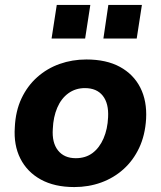

<svg xmlns="http://www.w3.org/2000/svg" viewBox="-20 -747 651 778"><path d="M281 11Q201 11 145.5 -19.5Q90 -50 62.5 -104.5Q35 -159 40 -231Q43 -297 67 -348Q91 -399 131 -434.5Q171 -470 222 -488Q273 -506 330 -506Q411 -506 466 -476Q521 -446 548.5 -392Q576 -338 572 -265Q568 -199 544 -148Q520 -97 480.5 -61.5Q441 -26 390 -7.5Q339 11 281 11ZM287 -106Q327 -106 355 -127Q383 -148 399.5 -186Q416 -224 418 -272Q421 -328 396.5 -359Q372 -390 324 -390Q286 -390 257 -369Q228 -348 212 -310.5Q196 -273 194 -225Q190 -169 215 -137.5Q240 -106 287 -106ZM399 -591 419 -727H555L534 -591ZM189 -591 210 -727H346L325 -591Z"/></svg>

Font: Nunito Sans 10pt ExtraBold
Style: Italic
Weight: 800
Italic angle: -9°
Designer: Vernon Adams
Foundry: Vernon Adams
Version: Version 3.101;gftools[0.9.27]